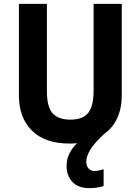

<svg xmlns="http://www.w3.org/2000/svg" viewBox="-20 -827 728 995"><path d="M427 11Q427 33 439 46Q451 59 467 59Q481 59 494.5 56Q508 53 517 50V137Q502 142 483 145Q464 148 443 148Q386 148 355.5 116Q325 84 325 32Q325 -2 340 -32Q355 -62 379 -85Q361 -83 342 -83Q213 -83 145.5 -150Q78 -217 78 -333V-807H223V-355Q223 -271 253.5 -239Q284 -207 345 -207Q408 -207 436.5 -241.5Q465 -276 465 -356V-807H611V-332Q611 -267 588 -216Q565 -165 519 -132Q468 -85 447.5 -50.5Q427 -16 427 11Z"/></svg>

Font: Noto Sans Telugu UI SemiCondensed
Style: Bold
Weight: 700
Width: 4
Designer: Jelle Bosma - Monotype Design Team
Foundry: Monotype Imaging Inc.
Version: Version 2.005; ttfautohint (v1.8.4.7-5d5b)